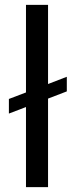

<svg xmlns="http://www.w3.org/2000/svg" viewBox="-20 -770 310 790"><path d="M177.7 -424.3 254.9 -454.1V-394L177.7 -364.3V0H86.9V-329.6L16.6 -302.7V-362.8L86.9 -389.6V-750H177.7Z"/></svg>

Font: APIMedia Roboto
Style: Regular
Weight: 400
Designer: Google
Version: Version 2.137; 2017